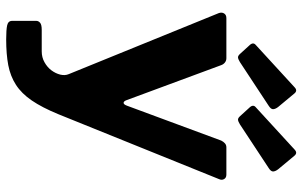

<svg xmlns="http://www.w3.org/2000/svg" viewBox="-194 -596 955 606"><g transform="rotate(90 283.0 -292.5)"><path d="M103.7 165Q73.3 165 59.4 161.9Q45.4 158.7 45.4 146.4V69.5Q45.4 63.2 51.3 58Q57.1 52.8 73.7 52.8H141.6Q160.6 52.8 176.1 44Q191.7 35.3 201.5 22.2Q211.3 9.1 215 -5.7Q218.6 -20.6 213.4 -32.7L20.9 -505.9Q17.5 -515.2 21.8 -522.6Q26.2 -530 36.7 -530H163.2Q171 -530 176.9 -525.3Q182.7 -520.6 185.2 -513.4L295.7 -214.8Q299 -205.8 304 -205.6Q309 -205.4 313 -216L423.2 -513.7Q426.6 -520.6 431.8 -525.3Q437 -530 444.6 -530H530.7Q540.7 -530 544.8 -522.7Q549 -515.4 544.8 -506.7L340.1 0Q318.7 52.1 296.5 84.4Q274.3 116.8 247.1 134.2Q220 151.7 185.3 158.4Q150.5 165 103.7 165ZM275 -744.1 317 -693.6Q323.5 -685.4 324.1 -678Q324.7 -670.7 313.3 -663.5L175.7 -572.9Q166 -567 160.9 -566.7Q155.7 -566.3 149.5 -573.2L123.4 -601.9Q111.2 -614 121.2 -622.6L255.3 -745.6Q266 -755.6 275 -744.1ZM471.6 -744.1 513.6 -693.6Q520.1 -685.4 520.7 -678Q521.3 -670.7 509.8 -663.5L372.3 -572.9Q362.6 -567 357.5 -566.7Q352.3 -566.3 346.1 -573.2L320 -601.9Q307.8 -614 317.8 -622.6L451.9 -745.6Q462.6 -755.6 471.6 -744.1Z"/></g></svg>

Font: Libre Franklin Thin
Style: Regular
Weight: 100
Designer: Pablo Impallari, Rodrigo Fuenzalida, Nhung Nguyen
Foundry: Impallari Type
Version: Version 3.000